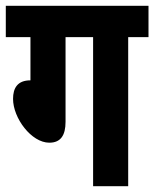

<svg xmlns="http://www.w3.org/2000/svg" viewBox="-20 -642 532 662"><path d="M206 -514H301V0H422V-514H492V-622H0V-514H85V-365C40 -365 25 -338 25 -301C25 -235 88 -150 150 -150C189 -150 206 -175 206 -222Z"/></svg>

Font: Noto Sans ExtraCondensed
Style: Bold Italic
Weight: 700
Width: 2
Italic angle: -12°
Designer: Monotype Design Team
Foundry: Monotype Imaging Inc.
Version: Version 2.013